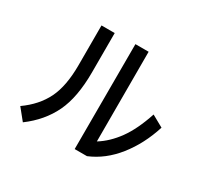

<svg xmlns="http://www.w3.org/2000/svg" viewBox="-164 -999 1327 1259"><g transform="rotate(30 500.0 -369.5)"><path d="M946 -387Q900 -242 815 -135Q730 -28 616 19H523L524 -776H624V-97Q697 -142 755.5 -222.5Q814 -303 858 -436ZM270 -771H370V-474Q370 -284 313.5 -166.5Q257 -49 141 37L73 -47Q175 -119 222.5 -215.5Q270 -312 270 -470Z"/></g></svg>

Font: IBM Plex Sans JP Medm
Style: Regular
Weight: 500
Designer: Mike Abbink; Paul van der Laan; Pieter van Rosmalen; Wujin Sim; Yejin Wi; Jinhee Kim; Boomi Park; Yona Kim; Kichan Ma
Foundry: Sandoll Inc.
Version: Version 1.002